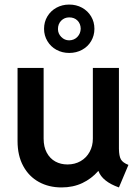

<svg xmlns="http://www.w3.org/2000/svg" viewBox="-20 -821 619 849"><path d="M57.6 -197.3V-520.5H172.9V-208Q172.9 -171.4 187 -145.5Q201.2 -119.6 224.9 -106.7Q248.5 -93.8 278.3 -93.8Q311 -93.8 336.7 -108.6Q362.3 -123.5 376.5 -149.7Q390.6 -175.8 390.6 -208V-520.5H505.9V-163.1Q506.3 -130.9 514.6 -116.2Q522.9 -101.6 547.9 -91.8L505.9 7.8Q469.7 -4.9 446.8 -23.2Q423.8 -41.5 415.5 -64.5H414.1Q384.8 -30.8 344 -11.5Q303.2 7.8 252 7.8Q195.8 7.8 151.9 -16.4Q107.9 -40.5 82.8 -86.7Q57.6 -132.8 57.6 -197.3ZM174.8 -693.4Q174.8 -724.1 189.5 -748.5Q204.1 -772.9 229.5 -786.9Q254.9 -800.8 286.1 -800.8Q317.4 -800.8 342.8 -786.9Q368.2 -772.9 382.8 -748.5Q397.5 -724.1 397.5 -693.4Q397.5 -664.1 383.1 -639.4Q368.7 -614.7 343 -600.8Q317.4 -586.9 286.1 -586.9Q254.9 -586.9 229.5 -600.8Q204.1 -614.7 189.5 -639.4Q174.8 -664.1 174.8 -693.4ZM336.9 -694.3Q336.4 -716.3 322.5 -730.2Q308.6 -744.1 286.1 -744.1Q265.1 -744.1 250.7 -729.7Q236.3 -715.3 236.3 -692.4Q236.3 -672.4 251 -657.5Q265.6 -642.6 286.1 -642.6Q308.1 -643.1 322.3 -658Q336.4 -672.9 336.9 -694.3Z"/></svg>

Font: Reddit Sans Strawberry SemiBold
Style: Regular
Weight: 600
Designer: Stephen Hutchings
Foundry: Reddit
Version: Version 1.013